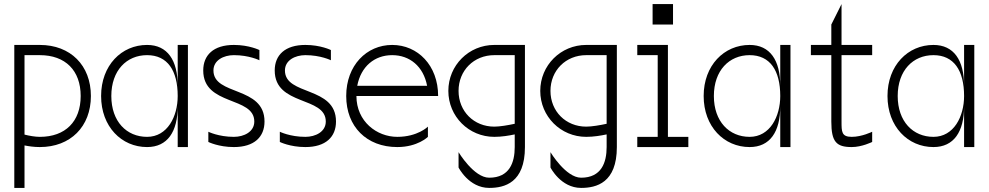

<svg xmlns="http://www.w3.org/2000/svg" viewBox="-20 -720 4840 940"><path d="M175 0C325 0 425 -100 425 -250C425 -400 325 -500 175 -500H50V200H100V-8C120 -4 146 0 175 0ZM100 -61V-450H175C300 -450 375 -375 375 -250C375 -125 300 -50 175 -50C152 -50 124 -55 100 -61Z M700 0C800 0 850 -75 850 -200V0H900V-500H850V-300C850 -425 800 -500 700 -500C575 -500 475 -400 475 -250C475 -100 575 0 700 0ZM525 -250C525 -375 600 -450 700 -450C800 -450 850 -375 850 -250C850 -150 800 -50 700 -50C600 -50 525 -125 525 -250Z M1125 0C1225 0 1275 -50 1275 -125C1275 -300 1025 -250 1025 -375C1025 -425 1075 -450 1125 -450C1200 -450 1250 -425 1250 -425V-475C1250 -475 1200 -500 1125 -500C1025 -500 975 -450 975 -375C975 -200 1225 -250 1225 -125C1225 -75 1175 -50 1125 -50C1050 -50 1000 -75 1000 -75V-25C1000 -25 1050 0 1125 0Z M1475 0C1575 0 1625 -50 1625 -125C1625 -300 1375 -250 1375 -375C1375 -425 1425 -450 1475 -450C1550 -450 1600 -425 1600 -425V-475C1600 -475 1550 -500 1475 -500C1375 -500 1325 -450 1325 -375C1325 -200 1575 -250 1575 -125C1575 -75 1525 -50 1475 -50C1400 -50 1350 -75 1350 -75V-25C1350 -25 1400 0 1475 0Z M1675 -250C1675 -100 1775 0 1925 0C2025 0 2075 -50 2075 -50V-100C2075 -100 2025 -50 1925 -50C1825 -50 1725 -125 1725 -250H2125C2125 -400 2025 -500 1900 -500C1775 -500 1675 -400 1675 -250ZM1729 -300C1747 -395 1814 -450 1900 -450C1986 -450 2053 -395 2071 -300Z M2375 200C2450 200 2550 175 2550 0V-500H2400C2275 -500 2175 -400 2175 -275C2175 -150 2275 -50 2400 -50C2436 -50 2472 -56 2500 -62V0C2500 75 2475 150 2375 150C2300 150 2225 25 2225 25V100C2225 100 2275 200 2375 200ZM2225 -275C2225 -375 2300 -450 2400 -450H2500V-114C2468 -107 2427 -100 2400 -100C2300 -100 2225 -175 2225 -275Z M2825 200C2900 200 3000 175 3000 0V-500H2850C2725 -500 2625 -400 2625 -275C2625 -150 2725 -50 2850 -50C2886 -50 2922 -56 2950 -62V0C2950 75 2925 150 2825 150C2750 150 2675 25 2675 25V100C2675 100 2725 200 2825 200ZM2675 -275C2675 -375 2750 -450 2850 -450H2950V-114C2918 -107 2877 -100 2850 -100C2750 -100 2675 -175 2675 -275Z M3250 -500H3100V-450H3200V-50H3100V0H3350V-50H3250ZM3175 -600H3275V-700H3175Z M3650 0C3750 0 3800 -75 3800 -200V0H3850V-500H3800V-300C3800 -425 3750 -500 3650 -500C3525 -500 3425 -400 3425 -250C3425 -100 3525 0 3650 0ZM3475 -250C3475 -375 3550 -450 3650 -450C3750 -450 3800 -375 3800 -250C3800 -150 3750 -50 3650 -50C3550 -50 3475 -125 3475 -250Z M4150 0C4200 0 4250 -25 4250 -25V-75C4250 -75 4200 -50 4150 -50C4100 -50 4100 -75 4100 -125V-450H4250V-500H4100V-700L4050 -600V-500H3950V-450H4050V-125C4050 -25 4075 0 4150 0Z M4550 0C4650 0 4700 -75 4700 -200V0H4750V-500H4700V-300C4700 -425 4650 -500 4550 -500C4425 -500 4325 -400 4325 -250C4325 -100 4425 0 4550 0ZM4375 -250C4375 -375 4450 -450 4550 -450C4650 -450 4700 -375 4700 -250C4700 -150 4650 -50 4550 -50C4450 -50 4375 -125 4375 -250Z"/></svg>

Font: LS-VG5000 Light
Style: Regular
Weight: 400
Designer: Justin Bihan, 2021
Foundry: Justin Bihan, 2021
Version: Version 1.000;Glyphs 3.1.2 (3151)